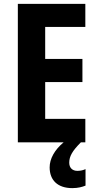

<svg xmlns="http://www.w3.org/2000/svg" viewBox="-20 -734 507 990"><path d="M337 105C337 72 353 44 397 0H420V-121H213V-311H405V-430H213V-595H420V-714H72V0H308C261 39 236 85 236 129C236 195 277 236 353 236C382 236 404 230 421 223V138C410 143 397 147 379 147C353 147 337 131 337 105Z"/></svg>

Font: Noto Sans Devanagari UI Condensed
Style: Bold
Weight: 700
Width: 3
Designer: Jelle Bosma - Monotype Design Team
Foundry: Monotype Imaging Inc.
Version: Version 2.004